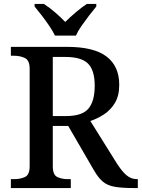

<svg xmlns="http://www.w3.org/2000/svg" viewBox="-20 -951 717 971"><path d="M35 0V-45H52Q83 -45 106.5 -56Q130 -67 130 -110V-603Q130 -646 106 -657.5Q82 -669 52 -669H35V-714H319Q455 -714 519 -665Q583 -616 583 -522Q583 -467 561.5 -431Q540 -395 506.5 -373Q473 -351 437 -339L570 -126Q596 -85 619.5 -65Q643 -45 673 -45H677V0H657Q596 0 559.5 -6.5Q523 -13 500 -32.5Q477 -52 455 -90L325 -314H247V-110Q247 -67 269.5 -56Q292 -45 323 -45H338V0ZM313 -364Q396 -364 427.5 -402Q459 -440 459 -517Q459 -596 425 -629.5Q391 -663 311 -663H247V-364ZM258 -771Q247 -794 229 -820.5Q211 -847 191 -873Q171 -899 155 -918V-931H202Q229 -914 258.5 -888.5Q288 -863 310 -840Q333 -863 363 -888.5Q393 -914 419 -931H467V-918Q451 -899 431 -873Q411 -847 392.5 -820.5Q374 -794 364 -771Z"/></svg>

Font: Noto Serif Sinhala Medium
Style: Regular
Weight: 500
Designer: Jelle Bosma - Monotype Design Team
Foundry: Monotype Imaging Inc.
Version: Version 2.007; ttfautohint (v1.8.4.7-5d5b)